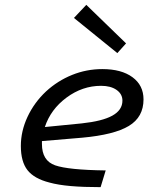

<svg xmlns="http://www.w3.org/2000/svg" viewBox="-20 -765 654 792"><path d="M416 -62 395 7Q324 7 272 2.5Q220 -2 184 -12Q121 -28 93.5 -63Q66 -98 66 -163Q66 -224 93.5 -283Q121 -342 170 -388Q218 -432 277.5 -456Q337 -480 402 -480Q481 -480 526.5 -446.5Q572 -413 572 -355Q572 -282 511.5 -245.5Q451 -209 319 -197L153 -183Q153 -180 153 -177Q153 -174 153 -171Q153 -102 207.5 -83Q262 -64 416 -62ZM485 -350Q485 -377 461 -394Q437 -411 397 -411Q320 -411 254.5 -362.5Q189 -314 165 -241L317 -256Q402 -265 443.5 -288Q485 -311 485 -350ZM336 -745 500 -586 464 -546 285 -691Z"/></svg>

Font: Intel One Mono
Style: Italic
Weight: 400
Italic angle: -16°
Monospace: yes
Designer: Fred Shallcrass
Foundry: Frere-Jones Type LLC
Version: Version 1.400;hotconv 1.1.0;makeotfexe 2.6.0;FJTRelease1.4